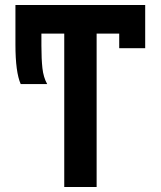

<svg xmlns="http://www.w3.org/2000/svg" viewBox="-20 -745 640 765"><path d="M455 -611H365V0H236V-611H145V-563Q145 -510 149 -473.5Q153 -437 168 -410H62.5Q41.5 -457.5 41.5 -567V-725H558.5V-553H455Z"/></svg>

Font: JuliaMono
Style: Bold
Weight: 700
Monospace: yes
Designer: cormullion
Foundry: corm
Version: Version 0.055; ttfautohint (v1.8.4)